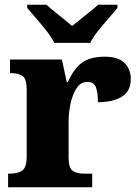

<svg xmlns="http://www.w3.org/2000/svg" viewBox="-20 -786 584 806"><path d="M14 0V-57H19Q53 -57 72.5 -69.5Q92 -82 92 -129V-411Q92 -455 75 -467Q58 -479 25 -479H22V-536H240L260 -442H265Q290 -498 324.5 -523Q359 -548 419 -548Q477 -548 503 -521.5Q529 -495 529 -454Q529 -403 491.5 -380Q454 -357 391 -357Q391 -398 382.5 -420Q374 -442 346 -442Q319 -442 302 -416.5Q285 -391 276.5 -352.5Q268 -314 268 -276V-124Q268 -80 286 -68.5Q304 -57 333 -57H367V0ZM208 -606Q197 -629 176 -655.5Q155 -682 132.5 -708Q110 -734 94 -753V-766H175Q187 -755 207 -739Q227 -723 247.5 -706Q268 -689 283 -677Q298 -689 319 -706Q340 -723 360 -739Q380 -755 392 -766H473V-753Q458 -734 435 -708Q412 -682 391 -655.5Q370 -629 359 -606Z"/></svg>

Font: Noto Serif Lao ExtraBold
Style: Regular
Weight: 800
Designer: Monotype Design Team
Foundry: Monotype Imaging Inc.
Version: Version 2.003; ttfautohint (v1.8.4.7-5d5b)